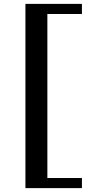

<svg xmlns="http://www.w3.org/2000/svg" viewBox="-20 -875 471 989"><path d="M402 -855V-803H224V42H402V94H111V-855Z"/></svg>

Font: Shippori Mincho
Style: Bold
Weight: 700
Designer: FONTDASU
Foundry: FONTDASU / Google Inc. / but / Adobe
Version: Version 3.110; ttfautohint (v1.8.3)